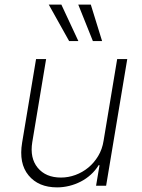

<svg xmlns="http://www.w3.org/2000/svg" viewBox="-20 -800 612 827"><path d="M75.3 -185.7 135.3 -545.5H178.6L119 -187.5Q108 -119.3 142.4 -77.4Q177.2 -35.2 242.5 -35.2Q274.1 -35.2 304.7 -46.3Q335.2 -57.5 360.3 -78.1Q385.3 -98.7 402.9 -128Q420.5 -157.3 426.1 -193.5L484.7 -545.5H528.1L437.1 0H393.8L408.7 -88.4H404.8Q391 -65.7 371.1 -47.8Q351.2 -29.8 327.8 -17.8Q304.3 -5.7 278.2 0.7Q252.1 7.1 225.9 7.1Q145.6 7.1 103 -44.7Q60.4 -96.2 75.3 -185.7ZM190 -780.2H244.3L317.5 -623.2H277.7ZM371.1 -780.2 419.7 -623.2H380L317.1 -780.2Z"/></svg>

Font: Inter P Extra Light
Style: Italic
Weight: 200
Italic angle: 9.39999°
Designer: Rasmus Andersson
Foundry: rsms
Version: Version 3.018;git-588b23468